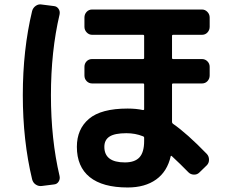

<svg xmlns="http://www.w3.org/2000/svg" viewBox="-20 -790 1040 867"><path d="M550.8 -188.5Q498 -188.5 474.6 -173.3Q451.2 -158.2 451.2 -127Q451.2 -56.6 543.9 -56.6Q588.9 -56.6 609.9 -79.6Q630.9 -102.5 630.9 -153.3V-168Q630.9 -172.9 625 -174.8Q590.8 -188.5 550.8 -188.5ZM556.6 56.6Q443.4 56.6 385.3 9.8Q327.1 -37.1 327.1 -127Q327.1 -207 381.8 -253.4Q436.5 -299.8 556.6 -299.8Q594.7 -299.8 626 -293Q630.9 -293 630.9 -296.9V-408.2Q630.9 -413.1 626 -413.1H396.5Q381.8 -413.1 371.6 -423.3Q361.3 -433.6 361.3 -449.2V-488.3Q361.3 -502.9 371.1 -513.2Q380.9 -523.4 396.5 -523.4H626Q630.9 -523.4 630.9 -528.3V-627.9Q630.9 -632.8 626 -632.8H396.5Q381.8 -632.8 371.6 -643.6Q361.3 -654.3 361.3 -668.9V-710.9Q361.3 -725.6 371.1 -736.3Q380.9 -747.1 396.5 -747.1H891.6Q906.2 -747.1 916.5 -736.3Q926.8 -725.6 926.8 -710.9V-668.9Q926.8 -654.3 917 -643.6Q907.2 -632.8 891.6 -632.8H761.7Q756.8 -632.8 756.8 -627.9V-528.3Q756.8 -523.4 761.7 -523.4H891.6Q906.2 -523.4 916.5 -513.2Q926.8 -502.9 926.8 -488.3V-449.2Q926.8 -434.6 917 -423.8Q907.2 -413.1 891.6 -413.1H761.7Q756.8 -413.1 756.8 -408.2V-239.3Q756.8 -234.4 760.7 -231.4Q824.2 -187.5 914.1 -94.7Q923.8 -84 923.8 -68.8Q923.8 -53.7 914.1 -43.9L879.9 -10.7Q870.1 -1 855.5 -1.5Q840.8 -2 831.1 -11.7Q793.9 -49.8 755.9 -85Q752.9 -87.9 751 -85Q735.4 -15.6 685.1 20.5Q634.8 56.6 556.6 56.6ZM168.9 49.8Q154.3 51.8 141.6 43.5Q128.9 35.2 125 19.5Q83 -155.3 83 -360.4Q83 -565.4 125 -740.2Q128.9 -754.9 141.6 -763.7Q154.3 -772.5 168.9 -769.5L222.7 -762.7Q236.3 -761.7 244.1 -750.5Q252 -739.3 249 -724.6Q210 -558.6 210 -359.9Q210 -161.1 249 4.9Q252 18.6 244.6 30.3Q237.3 42 222.7 43Z"/></svg>

Font: Rounded-L Mgen+ 1m bold
Style: Bold
Weight: 700
Designer: [Source Han Sans]
Ryoko NISHIZUKA  (kana & ideographs); Paul D. Hunt (Latin, Greek & Cyrillic); Wenlong ZHANG  (bopomofo
Version: Version 1.059.20150602